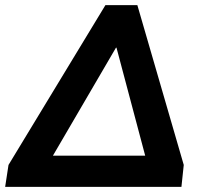

<svg xmlns="http://www.w3.org/2000/svg" viewBox="-22 -725 795 745"><path d="M-2 0 11 -85 387 -705H511L691 -85L682 0ZM428 -540 160 -81 166 -121H558L552 -81L430 -540Z"/></svg>

Font: Nunito Sans 12pt ExtraBold
Style: Italic
Weight: 800
Italic angle: -9°
Designer: Vernon Adams
Foundry: Vernon Adams
Version: Version 3.101;gftools[0.9.27]